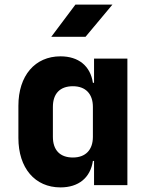

<svg xmlns="http://www.w3.org/2000/svg" viewBox="-20 -805 640 835"><path d="M308 -785 203 -645H352L469 -785ZM389 -445H384C373 -518 322 -560 243 -560C132 -560 60 -476 60 -345V-205C60 -74 132 10 243 10C322 10 373 -32 384 -105H389V0H534V-550H389ZM297 -120C241 -120 210 -152 210 -210V-340C210 -398 241 -430 297 -430C352 -430 384 -397 384 -340V-210C384 -153 352 -120 297 -120Z"/></svg>

Font: Tekne LDO ExtraBold
Style: Regular
Weight: 800
Monospace: yes
Designer: Alessio Laiso, Mario Rullo, Paolo Rosset
Foundry: Alessio Laiso
Version: Version 1.000;hotconv 1.0.109;makeotfexe 2.5.65596